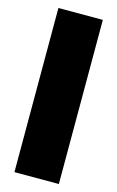

<svg xmlns="http://www.w3.org/2000/svg" viewBox="-115 -787 511 835"><g transform="rotate(15 140.0 -369.5)"><path d="M40 -739H240V0H40Z"/></g></svg>

Font: Prompt ExtraBold
Style: Regular
Weight: 800
Designer: Katatrad Team
Foundry: CadsonDemak
Version: Version 1.001